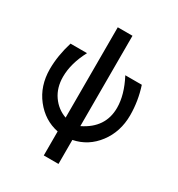

<svg xmlns="http://www.w3.org/2000/svg" viewBox="-199 -817 1025 1108"><g transform="rotate(30 313.5 -263.0)"><path d="M41 -286Q41 -374 71 -472H181Q129 -374 129 -285Q129 -213 165 -161Q201 -109 260 -88V-690H358V-88Q489 -152 489 -285Q489 -371 436 -472H546Q576 -380 576 -286Q576 -176 515 -95.5Q454 -15 358 4V164H260V4Q166 -15 103.5 -94.5Q41 -174 41 -286Z"/></g></svg>

Font: Coval
Style: Medium
Weight: 500
Foundry: Context Ltd
Version: Version 001.000